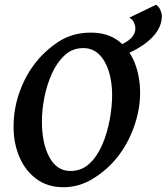

<svg xmlns="http://www.w3.org/2000/svg" viewBox="-20 -766 695 801"><path d="M564.5 -377.9Q564.5 -309.1 539.1 -237.3Q513.7 -165.5 469.2 -109.9Q427.7 -57.6 368.9 -21.2Q310.1 15.1 244.6 15.1Q178.7 15.1 132.1 -19.3Q85.4 -53.7 61 -111.1Q36.6 -168.5 36.6 -236.8Q36.6 -309.6 59.8 -377Q83 -444.3 122.6 -497.1Q163.6 -551.8 222.4 -590.8Q281.2 -629.9 358.9 -629.9Q428.2 -629.9 473.9 -595.5Q519.5 -561 542 -503.9Q564.5 -446.8 564.5 -377.9ZM447.8 -369.1Q447.8 -424.3 433.8 -468.8Q419.9 -513.2 393.1 -539.3Q366.2 -565.4 327.1 -565.4Q282.2 -565.4 249.8 -535.4Q217.3 -505.4 196.3 -458.5Q175.3 -411.6 165 -358.9Q154.8 -306.2 154.8 -259.8Q154.8 -168.5 185.8 -110.6Q216.8 -52.7 273.9 -52.7Q320.8 -52.7 353.8 -84Q386.7 -115.2 407.5 -164.3Q428.2 -213.4 438 -268.1Q447.8 -322.8 447.8 -369.1ZM655.3 -699.7Q655.3 -646.5 606.4 -601.6Q557.6 -556.6 471.7 -526.9L472.7 -574.7Q507.3 -587.9 526.1 -606Q544.9 -624 544.9 -648.4Q544.9 -657.2 539.3 -671.1Q533.7 -685.1 519.5 -692.4L630.9 -746.1Q642.6 -738.8 648.9 -724.6Q655.3 -710.4 655.3 -699.7Z"/></svg>

Font: Gentium Plus
Style: Bold Italic
Weight: 700
Italic angle: -8°
Designer: Victor Gaultney, Annie Olsen, Iska Routamaa, Becca Hirsbrunner
Foundry: SIL International
Version: Version 6.101